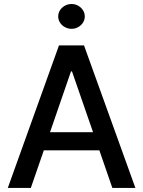

<svg xmlns="http://www.w3.org/2000/svg" viewBox="-20 -932 709 952"><path d="M18.6 0 272.5 -707H396.5L651.4 0H537.1L472.7 -186.5H197.3L132.8 0ZM441.4 -276.4 336.9 -578.1H332L228 -276.4ZM268.6 -850.6Q268.6 -867.2 277.6 -881.3Q286.6 -895.5 302 -903.8Q317.4 -912.1 335 -912.1Q352.5 -912.1 367.4 -903.8Q382.3 -895.5 391.4 -881.3Q400.4 -867.2 400.4 -850.6Q400.4 -834 391.4 -819.8Q382.3 -805.7 367.4 -797.4Q352.5 -789.1 335 -789.1Q317.4 -789.1 302 -797.4Q286.6 -805.7 277.6 -819.8Q268.6 -834 268.6 -850.6Z"/></svg>

Font: Pretendard Std Medium
Style: Regular
Weight: 500
Designer: Base glyphs from Inter by Rasmus Andersson; Hangeul glyphs from Noto Sans CJK(Source Han Sans) by Jang Soo-young and Kan
Foundry: Kil Hyung-jin
Version: Version 1.309